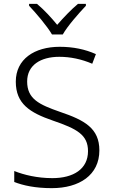

<svg xmlns="http://www.w3.org/2000/svg" viewBox="-20 -967 586 997"><path d="M250 -788H306C330 -831 389 -898 426 -937V-947H385C349 -917 309 -875 277 -838C247 -875 208 -917 172 -947H131V-937C168 -898 225 -831 250 -788ZM496 -186C496 -301 419 -343 292 -386C183 -424 121 -453 121 -544C121 -628 190 -672 288 -672C345 -672 403 -660 459 -636L478 -686C422 -711 360 -724 290 -724C159 -724 62 -660 62 -543C62 -428 135 -382 254 -341C380 -298 437 -267 437 -182C437 -89 361 -42 252 -42C173 -42 104 -59 54 -79V-22C100 -4 163 10 249 10C392 10 496 -58 496 -186Z"/></svg>

Font: Noto Sans Kannada Light
Style: Regular
Weight: 300
Designer: Jelle Bosma - Monotype Design Team
Foundry: Monotype Imaging Inc.
Version: Version 2.005